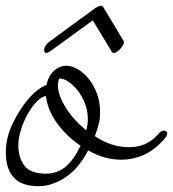

<svg xmlns="http://www.w3.org/2000/svg" viewBox="-40 -620 595 660"><path d="M118 -290Q103 -288 86.5 -271Q70 -254 56 -229.5Q42 -205 32.5 -175.5Q23 -146 23 -121Q23 -78 44 -50.5Q65 -23 118 -23Q157 -23 185.5 -47Q214 -71 237 -119Q188 -152 155.5 -197.5Q123 -243 118 -290ZM55 -277Q88 -316 120 -328Q126 -359 145.5 -376.5Q165 -394 189 -394Q207 -394 227.5 -382Q248 -370 265 -349Q282 -328 293 -299Q304 -270 304 -236Q304 -225 303.5 -217Q303 -209 301 -200Q299 -191 295.5 -179.5Q292 -168 286 -152Q342 -114 405 -114Q463 -114 501 -156Q513 -171 523 -171Q528 -171 531.5 -168.5Q535 -166 535 -161Q535 -154 524 -141Q490 -103 453 -87Q416 -71 378 -71Q349 -71 321 -78.5Q293 -86 263 -103Q231 -41 185 -10.5Q139 20 93 20Q34 20 7 -10Q-20 -40 -20 -95Q-20 -146 3 -194Q26 -242 55 -277ZM257 -172Q259 -182 260.5 -191Q262 -200 262 -209Q262 -239 252 -264.5Q242 -290 227 -309Q212 -328 195.5 -339Q179 -350 167 -350H164H163Q163 -350 165 -354Q159 -340 159 -326Q159 -309 166.5 -289Q174 -269 187 -248.5Q200 -228 218 -208Q236 -188 257 -172ZM137 -447Q125 -438 119 -438Q112 -438 112 -448Q112 -463 130 -477L290 -594Q300 -600 307 -600Q311 -600 314 -597L384 -481Q386 -477 386 -474Q386 -470 382.5 -464Q379 -458 373.5 -452Q368 -446 362 -442Q356 -438 351 -438Q346 -438 343 -444L279 -550Z"/></svg>

Font: Discipuli Britannica
Style: Regular
Weight: 400
Designer: Peter Wiegel
Foundry: Peter Wiegel
Version: Version 0.001 2009